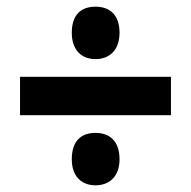

<svg xmlns="http://www.w3.org/2000/svg" viewBox="-20 -640 573 575"><path d="M266 -463C307 -463 338 -489 338 -542C338 -596 308 -620 266 -620C223 -620 195 -596 195 -542C195 -489 225 -463 266 -463ZM40 -295H492V-410H40ZM266 -85C307 -85 338 -111 338 -163C338 -218 308 -242 266 -242C223 -242 195 -218 195 -163C195 -111 225 -85 266 -85Z"/></svg>

Font: Noto Sans Thai Looped UI Narrow ExtraBold
Style: Regular
Weight: 800
Width: 4
Designer: Cadson Demak Team
Foundry: Cadson Demak Co., Ltd.
Version: Version 1.000